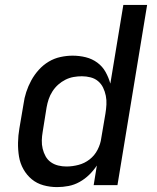

<svg xmlns="http://www.w3.org/2000/svg" viewBox="-20 -755 640 783"><path d="M213 8Q184 8 157 0.5Q130 -7 109.5 -24Q89 -41 75.5 -65Q62 -89 57.5 -116.5Q53 -144 53.5 -173Q54 -202 59 -231L76 -331Q79 -355 87 -379.5Q95 -404 107.5 -427Q120 -450 138 -470Q156 -490 178.5 -503.5Q201 -517 226.5 -522.5Q252 -528 276 -528Q304 -528 330 -521.5Q356 -515 377 -499.5Q398 -484 410.5 -461.5Q423 -439 430 -414L483 -735H580L459 0H362L375 -80Q361 -59 343.5 -42Q326 -25 304.5 -13Q283 -1 259.5 3.5Q236 8 213 8ZM251 -76Q275 -76 300 -82.5Q325 -89 345.5 -105Q366 -121 378 -144.5Q390 -168 393 -192L410 -292Q413 -310 414 -328.5Q415 -347 411.5 -364.5Q408 -382 400.5 -397.5Q393 -413 380 -424Q367 -435 349.5 -439.5Q332 -444 314 -444Q297 -444 280 -441Q263 -438 247 -430Q231 -422 217.5 -410Q204 -398 194 -382.5Q184 -367 178.5 -350.5Q173 -334 170 -317L154 -217Q151 -200 150.5 -182.5Q150 -165 154 -148.5Q158 -132 166 -117.5Q174 -103 187.5 -93.5Q201 -84 217.5 -80Q234 -76 251 -76Z"/></svg>

Font: Iosevka Aile Medium Oblique
Style: Regular
Weight: 500
Italic angle: -9°
Designer: Belleve Invis
Foundry: Belleve Invis
Version: Version 31.1.0; ttfautohint (v1.8.4)